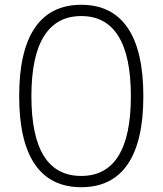

<svg xmlns="http://www.w3.org/2000/svg" viewBox="-20 -770 678 801"><path d="M319 11Q191 11 125.5 -84.5Q60 -180 60 -369Q60 -558 125.5 -654Q191 -750 319 -750Q447 -750 512.5 -654Q578 -558 578 -369Q578 -180 512.5 -84.5Q447 11 319 11ZM319 -36Q422 -36 474 -119.5Q526 -203 526 -369Q526 -535 474 -619Q422 -703 319 -703Q216 -703 163.5 -619Q111 -535 111 -369Q111 -36 319 -36Z"/></svg>

Font: Encode Sans Normal
Style: ExtraLight
Weight: 200
Designer: Pablo Impallari, Andres Torresi
Foundry: Pablo Impallari, Andres Torresi
Version: Version 1.000; ttfautohint (v1.00) -l 8 -r 50 -G 200 -x 14 -